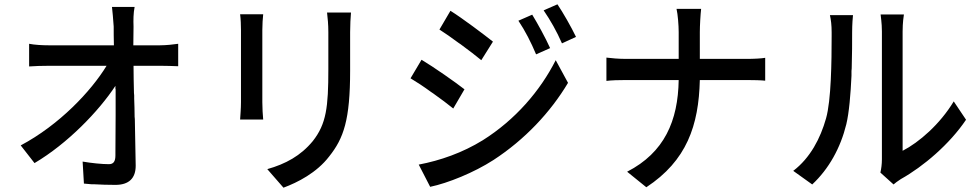

<svg xmlns="http://www.w3.org/2000/svg" viewBox="-20 -823 4540 890"><path d="M609 -55C608 -118 606 -193 605 -271L604 -282C604 -310 603 -338 602 -366V-381L601 -392C600 -435 599 -478 599 -518H727C749 -518 782 -517 806 -516V-620C787 -617 749 -613 722 -613H598C598 -646 599 -676 599 -700C598 -729 598 -761 604 -791H499C502 -767 504 -740 507 -700C507 -676 507 -646 508 -613H205C176 -613 140 -615 115 -620V-515C144 -517 175 -518 206 -518H474C402 -400 255 -244 76 -149L140 -67C294 -158 438 -308 515 -425V-414C515 -412 515 -410 516 -408V-392C516 -390 516 -388 516 -386V-375C516 -367 516 -360 516 -352V-341C516 -332 516 -322 516 -313V-292C516 -223 515 -160 515 -114V-106C515 -105 515 -104 515 -103C515 -76 507 -62 485 -62C452 -62 404 -67 363 -74L369 28C380 29 392 30 403 31H413C447 33 482 34 515 34C578 34 609 3 609 -55Z M1506 -98C1573 -182 1603 -267 1603 -496V-674C1603 -710 1605 -739 1607 -765H1496C1499 -739 1502 -710 1502 -674V-502C1502 -327 1493 -249 1430 -169C1374 -101 1304 -63 1219 -39L1294 47C1359 23 1448 -22 1506 -98ZM1196 -349V-684C1196 -712 1198 -736 1200 -757H1093C1096 -736 1097 -702 1097 -684V-349C1097 -320 1094 -286 1093 -269H1200C1198 -289 1196 -323 1196 -349Z M2650 -652C2628 -698 2589 -766 2564 -803L2500 -775C2532 -728 2560 -679 2585 -622L2650 -652ZM2265 -630C2222 -664 2124 -738 2068 -773L2017 -686C2042 -670 2074 -648 2106 -624L2115 -618C2152 -591 2188 -563 2211 -544L2265 -630ZM2530 -600C2509 -647 2471 -716 2447 -755L2383 -727C2415 -679 2441 -628 2465 -571L2530 -600ZM2133 -409C2091 -442 1991 -512 1934 -546L1883 -460C1910 -444 1945 -421 1979 -396L1988 -390C2023 -365 2058 -339 2081 -320L2133 -409ZM2267 -81C2413 -176 2532 -303 2613 -439L2556 -544C2484 -402 2369 -268 2218 -173C2124 -115 2021 -79 1921 -60L1974 43C2056 26 2177 -23 2267 -81Z M3224 -452H3439C3471 -452 3511 -451 3527 -449V-555C3511 -552 3475 -550 3440 -550H3224V-674C3224 -704 3227 -756 3230 -782H3116C3122 -756 3126 -706 3126 -674V-550H2883C2849 -550 2813 -553 2791 -556V-448C2814 -451 2849 -452 2884 -452H3126C3123 -263 3060 -116 2887 -27L2976 45C3163 -78 3219 -241 3224 -452Z M4156 7C4260 -51 4382 -155 4458 -268L4401 -353C4337 -247 4240 -163 4164 -124V-677C4164 -718 4169 -750 4170 -756H4062C4062 -750 4068 -718 4068 -677V-85C4068 -62 4065 -40 4061 -23L4122 32C4129 26 4140 17 4156 7ZM3903 -247C3916 -301 3923 -386 3927 -472V-483V-494L3928 -506C3930 -568 3930 -629 3930 -674C3930 -709 3933 -746 3934 -753H3827C3832 -730 3835 -707 3835 -673V-655C3835 -539 3833 -358 3809 -274C3783 -182 3736 -91 3657 -31L3745 32C3822 -40 3876 -137 3903 -247Z"/></svg>

Font: Glow Sans SC Condensed Medium
Style: Regular
Weight: 600
Width: 3
Designer: Ryoko NISHIZUKA (kana, bopomofo & ideographs); Paul D. Hunt (Latin, Greek & Cyrillic); Sandoll Communications, Soo-young
Version: Version 0.93